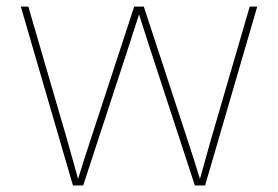

<svg xmlns="http://www.w3.org/2000/svg" viewBox="-20 -566 849 586"><path d="M202.6 0H233.9L372.1 -421.9L404.3 -522L436.5 -421.9L574.7 0H606L765.1 -545.9H742.2L624 -140.6L590.3 -20C577.6 -61.5 565.4 -99.6 551.8 -140.6L418.9 -545.9H389.6L256.8 -140.6C243.2 -99.6 231 -61.5 218.3 -20L184.6 -140.6L66.4 -545.9H43.5Z"/></svg>

Font: Raveo Thin
Style: Regular
Weight: 100
Designer: Jakub Foglar, Rasmus Andersson (Inter)
Foundry: Jakubfoglar.com
Version: Version 1.100;Glyphs 3.2.3 (3260)